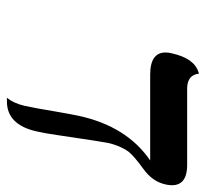

<svg xmlns="http://www.w3.org/2000/svg" viewBox="-40 -554 595 555"><g transform="rotate(90 257.5 -276.5)"><path d="M393.1 -291Q390.1 -277.8 370.6 -145.5Q365.7 -110.8 359.9 -85Q340.8 0.5 273.9 1H262.7Q278.3 -18.1 285.6 -48.8Q293 -82.5 302.2 -138.7Q310.1 -184.6 314.9 -207Q345.2 -345.7 443.8 -413.1H195.8Q129.4 -413.1 131.8 -460.9Q132.3 -467.8 133.8 -474.1Q147.9 -540 188.5 -552.7Q192.4 -553.7 192.9 -554.2Q196.3 -521 234.4 -520H456.5Q525.4 -520 513.7 -460Q513.2 -458.5 513.2 -458Q505.4 -419.9 467.8 -393.1Q429.7 -365.2 418.5 -350.6Q400.9 -326.2 393.1 -291Z"/></g></svg>

Font: Linux Libertine Display Slanted O
Style: Slanted
Weight: 400
Designer: Philipp H. Poll
Foundry: Philipp H. Poll
Version: Version 5.0.9